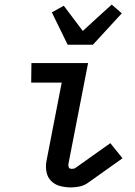

<svg xmlns="http://www.w3.org/2000/svg" viewBox="-20 -805 590 837"><path d="M290 12Q265 12 242 6Q219 0 203 -16Q187 -32 182.5 -56Q178 -80 183 -105L249 -445H116L117 -530H364L278 -89Q277 -82 280 -75.5Q283 -69 291 -69Q295 -69 300 -69.5Q305 -70 309 -73L461 -181L514 -115L362 -7Q346 4 327 8Q308 12 290 12ZM275 -610 206 -751 258 -780 341 -670 403 -727 467 -785 511 -747 385 -610Z"/></svg>

Font: Lode Dark Term
Style: Bold Italic
Weight: 700
Italic angle: -11°
Monospace: yes
Designer: Belleve Invis
Foundry: Belleve Invis
Version: Version 29.2.0